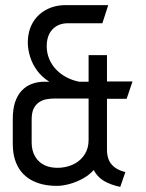

<svg xmlns="http://www.w3.org/2000/svg" viewBox="-20 -723 570 752"><path d="M381 -632 404 -703H238Q193 -703 158.5 -683.5Q124 -664 106 -630Q88 -596 89 -551Q90 -526 98.5 -499Q107 -472 125 -447Q143 -422 173 -403H155Q128 -403 105 -394.5Q82 -386 65 -368Q48 -350 39 -322.5Q30 -295 30 -256V-161Q30 -125 38.5 -98Q47 -71 62.5 -51.5Q78 -32 99.5 -19.5Q121 -7 147 -1Q173 5 203 5Q225 5 251 -2Q277 -9 302.5 -22.5Q328 -36 347 -57Q361 -30 387 -14.5Q413 1 451 9L471 -49Q437 -57 418 -78Q399 -99 399 -137V-336H476L499 -404H399V-507H327V-403H290Q264 -408 241 -420Q218 -432 200.5 -450Q183 -468 173 -491.5Q163 -515 163 -542Q163 -584 185.5 -608Q208 -632 247 -632ZM327 -337V-174Q327 -144 313 -120.5Q299 -97 274.5 -83Q250 -69 216 -66Q180 -64 155.5 -75.5Q131 -87 117.5 -110Q104 -133 104 -165V-254Q104 -283 112.5 -299Q121 -315 134.5 -323.5Q148 -332 163 -334.5Q178 -337 191 -337Z"/></svg>

Font: Advent Pro Medium
Style: Regular
Weight: 500
Designer: VivaRado, Andreas Kalpakidis
Foundry: VivaRado, Andreas Kalpakidis
Version: Version 3.000